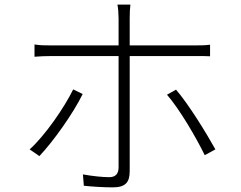

<svg xmlns="http://www.w3.org/2000/svg" viewBox="-20 -791 1040 829"><path d="M540 -52V-549H834C851 -549 869 -549 887 -548V-598C866 -595 843 -595 823 -595H540V-712C540 -732 541 -757 543 -771H487C490 -758 492 -731 492 -712V-595H198C170 -595 155 -595 129 -599V-546C155 -548 174 -549 205 -549H492V-68C492 -41 479 -26 452 -26C425 -26 382 -30 338 -38L342 11C377 15 431 18 467 18C521 18 540 -3 540 -52ZM337 -385 296 -405C258 -327 174 -205 108 -146L150 -117C209 -179 296 -301 337 -385ZM910 -146C870 -218 795 -340 740 -404L701 -382C756 -319 828 -195 864 -121L910 -146Z"/></svg>

Font: Glow Sans SC Normal Light
Style: Regular
Weight: 300
Designer: Ryoko NISHIZUKA (kana, bopomofo & ideographs); Paul D. Hunt (Latin, Greek & Cyrillic); Sandoll Communications, Soo-young
Version: Version 0.93